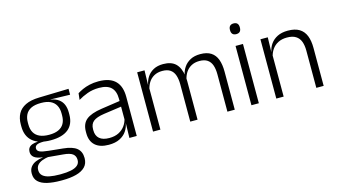

<svg xmlns="http://www.w3.org/2000/svg" viewBox="-92 -1000 2706 1525"><g transform="rotate(-15 1261.0 -238.0)"><path d="M253.5 -143.5Q157.5 -143.5 106.2 -186.2Q55 -229 55 -310V-327Q55 -377 74.8 -414Q94.5 -451 138 -472.5Q181.5 -494 252 -495.5L494.5 -502V-453.5L334.5 -457.5V-456Q375 -449.5 400 -431Q425 -412.5 436.5 -384.5Q448 -356.5 448 -320.5V-303.5Q448 -225 398.8 -184.2Q349.5 -143.5 253.5 -143.5ZM250.5 137.5H261Q309 137.5 344 130.2Q379 123 398.5 106.5Q418 90 418 62.5V61Q418 29.5 395.5 12.2Q373 -5 319 -9.5L184 -21.5L205 -22Q172.5 -17.5 147.8 -8Q123 1.5 108.8 18Q94.5 34.5 94.5 59.5V60.5Q94.5 89.5 114 106.5Q133.5 123.5 168.5 130.5Q203.5 137.5 250.5 137.5ZM247 187Q183.5 187 136.5 176Q89.5 165 63.8 140.2Q38 115.5 38 73.5V71.5Q38 40 53.8 19.2Q69.5 -1.5 96.5 -13Q123.5 -24.5 155.5 -28L155 -29.5Q108.5 -35.5 87 -52.2Q65.5 -69 65.5 -97V-97.5Q65.5 -116 74.2 -129.5Q83 -143 101.5 -150.5Q120 -158 149.5 -159.5V-168.5L230 -147L192 -148Q152.5 -147.5 137.2 -138.2Q122 -129 122 -111.5V-111Q122 -92 142.5 -82.2Q163 -72.5 213.5 -67.5L331 -55.5Q407 -48 441.2 -19.8Q475.5 8.5 475.5 61V63Q475.5 107 449 134.2Q422.5 161.5 374 174.2Q325.5 187 260 187ZM253 -189Q298.5 -189 329 -202.8Q359.5 -216.5 375 -244Q390.5 -271.5 390.5 -311V-328.5Q390.5 -367.5 375.2 -394.8Q360 -422 330.2 -436Q300.5 -450 255.5 -450H252Q202.5 -450 171.8 -434.8Q141 -419.5 127 -392Q113 -364.5 113 -328V-311.5Q113 -271.5 128.5 -244.2Q144 -217 175 -203Q206 -189 253 -189Z M860.5 0 863.5 -121.5 861 -131V-288.5V-321Q861 -384 829.2 -415.2Q797.5 -446.5 729.5 -446.5Q676.5 -446.5 633 -430.5Q589.5 -414.5 556.5 -394L562.5 -447.5Q580.5 -459 606 -470.8Q631.5 -482.5 664.8 -490.2Q698 -498 738 -498Q787 -498 821.8 -486Q856.5 -474 878.5 -451Q900.5 -428 910.8 -395.5Q921 -363 921 -322.5V0ZM689.5 10.5Q617 10.5 578.2 -24.5Q539.5 -59.5 539.5 -125V-138Q539.5 -202.5 579.2 -235.2Q619 -268 708 -281L871 -305L874 -259L715.5 -236.5Q653.5 -227.5 626.5 -205.8Q599.5 -184 599.5 -141.5V-132.5Q599.5 -87.5 627 -64Q654.5 -40.5 707.5 -40.5Q753 -40.5 785.2 -57Q817.5 -73.5 837.2 -101.2Q857 -129 863.5 -163.5L875.5 -120.5H863Q857 -86 836.8 -56Q816.5 -26 780.2 -7.8Q744 10.5 689.5 10.5Z M1666.5 0V-307Q1666.5 -350.5 1655.8 -381.8Q1645 -413 1620.5 -429.8Q1596 -446.5 1554.5 -446.5Q1516.5 -446.5 1487.8 -430.8Q1459 -415 1441.5 -387.5Q1424 -360 1417.5 -325.5L1406 -371H1414.5Q1421 -404.5 1440.8 -433.2Q1460.5 -462 1494 -479.8Q1527.5 -497.5 1575.5 -497.5Q1630 -497.5 1663.5 -475.8Q1697 -454 1712 -412.8Q1727 -371.5 1727 -313.5V0ZM1055 0V-487.5H1115.5L1112.5 -366.5L1115.5 -363.5V0ZM1361 0V-307Q1361 -350 1350.2 -381.5Q1339.5 -413 1315 -429.8Q1290.5 -446.5 1249.5 -446.5Q1210.5 -446.5 1181.8 -430.5Q1153 -414.5 1135.8 -386.5Q1118.5 -358.5 1112 -322.5L1098.5 -367.5H1113Q1119.5 -403.5 1138.5 -432.8Q1157.5 -462 1190.5 -479.8Q1223.5 -497.5 1270 -497.5Q1337.5 -497.5 1372.8 -463Q1408 -428.5 1417.5 -360.5Q1419.5 -350 1420.2 -338.8Q1421 -327.5 1421 -316V0Z M1864 0V-487.5H1925V0ZM1894.5 -576.5Q1874.5 -576.5 1864.2 -587.5Q1854 -598.5 1854 -619V-622.5Q1854 -642.5 1864.2 -653.5Q1874.5 -664.5 1894.5 -664.5Q1915 -664.5 1925 -653.5Q1935 -642.5 1935 -622.5V-619Q1935 -598.5 1925 -587.5Q1915 -576.5 1894.5 -576.5Z M2397.5 0V-306Q2397.5 -349.5 2385.8 -381Q2374 -412.5 2347 -429.5Q2320 -446.5 2274.5 -446.5Q2232.5 -446.5 2201.5 -430.5Q2170.5 -414.5 2151.5 -386.5Q2132.5 -358.5 2125.5 -322.5L2113 -367.5H2126.5Q2133 -403.5 2153.8 -432.8Q2174.5 -462 2209.8 -479.8Q2245 -497.5 2295.5 -497.5Q2354.5 -497.5 2390 -475.5Q2425.5 -453.5 2441.8 -412.2Q2458 -371 2458 -312V0ZM2068.5 0V-487.5H2129L2126 -367L2129 -364V0Z"/></g></svg>

Font: Anek Gurmukhi Medium Light
Style: Regular
Weight: 300
Version: Version 1.003